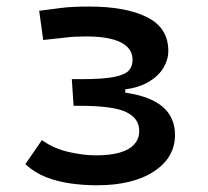

<svg xmlns="http://www.w3.org/2000/svg" viewBox="-20 -547 626 577"><path d="M271.5 9.8Q231.9 9.8 192.6 4.4Q153.3 -1 118.4 -14.6Q83.5 -28.3 56.2 -53.7L106 -126Q141.1 -100.6 186.3 -90.3Q231.4 -80.1 267.6 -80.1Q310.5 -80.1 339.6 -88.4Q368.7 -96.7 383.5 -113.3Q398.4 -129.9 398.4 -153.8Q398.4 -191.4 359.1 -210.2Q319.8 -229 221.7 -229H201.2L195.8 -309.1H223.1Q290.5 -309.1 323.7 -315.9Q356.9 -322.8 367.7 -335.7Q378.4 -348.6 378.4 -367.2Q378.4 -401.9 343 -419.7Q307.6 -437.5 238.3 -437.5Q204.6 -437.5 178.2 -434.3Q151.9 -431.2 109.9 -426.8L97.7 -514.6Q133.8 -519.5 165.8 -523.4Q197.8 -527.3 249 -527.3Q357.9 -527.3 421.9 -495.4Q485.8 -463.4 485.8 -394Q485.8 -367.7 471.2 -343.3Q456.5 -318.8 427.7 -301.5Q398.9 -284.2 356.4 -278.3V-268.6Q431.6 -257.8 468.8 -226.1Q505.9 -194.3 505.9 -141.6Q505.9 -73.2 442.4 -31.7Q378.9 9.8 271.5 9.8Z"/></svg>

Font: Cascadia Code
Style: Regular
Weight: 400
Designer: Aaron Bell
Foundry: Saja Typeworks
Version: Version 2404.023